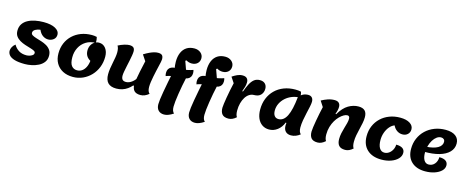

<svg xmlns="http://www.w3.org/2000/svg" viewBox="-44 -1614 6422 2641"><g transform="rotate(15 3166.5 -293.5)"><path d="M281 25Q189 25 134 8.5Q79 -8 55.5 -36Q32 -64 32 -99Q32 -124 46.5 -152Q61 -180 89 -201Q115 -154 159.5 -125.5Q204 -97 270 -97Q287 -97 311 -103Q335 -109 354 -122.5Q373 -136 373 -157Q373 -175 350.5 -186.5Q328 -198 293 -208Q258 -218 218.5 -231Q179 -244 144 -264Q109 -284 86.5 -315Q64 -346 64 -393Q64 -449 90 -488.5Q116 -528 161 -552.5Q206 -577 263.5 -588.5Q321 -600 384 -600Q491 -600 551 -567Q611 -534 611 -482Q611 -436 578 -410.5Q545 -385 502 -385Q462 -385 425.5 -410Q389 -435 367 -487Q328 -483 296.5 -465Q265 -447 265 -417Q265 -396 287.5 -383Q310 -370 345 -359.5Q380 -349 419.5 -336.5Q459 -324 494 -304Q529 -284 551.5 -252Q574 -220 574 -170Q574 -116 545.5 -78.5Q517 -41 472 -18.5Q427 4 376 14.5Q325 25 281 25Z M964 25Q880 25 818.5 -7.5Q757 -40 723.5 -99Q690 -158 690 -238Q690 -318 718 -384Q746 -450 797 -498.5Q848 -547 917.5 -573.5Q987 -600 1070 -600Q1087 -600 1103.5 -598.5Q1120 -597 1141 -592Q1146 -576 1148.5 -554Q1151 -532 1150 -509Q1070 -509 1011 -472Q952 -435 920 -373Q888 -311 888 -236Q888 -151 917.5 -114.5Q947 -78 996 -78Q1035 -78 1065 -98.5Q1095 -119 1115 -158Q1135 -197 1141 -251Q1103 -272 1084 -304Q1065 -336 1065 -379Q1065 -420 1082 -453Q1099 -486 1128.5 -505Q1158 -524 1193 -524Q1252 -524 1288 -477.5Q1324 -431 1324 -357Q1324 -277 1296.5 -207.5Q1269 -138 1219.5 -86Q1170 -34 1104.5 -4.5Q1039 25 964 25Z M1582 25Q1502 25 1463 -15Q1424 -55 1424 -137Q1424 -176 1430.5 -219.5Q1437 -263 1446 -306Q1455 -349 1461.5 -388.5Q1468 -428 1468 -460Q1468 -489 1462.5 -513.5Q1457 -538 1447 -551Q1488 -573 1532.5 -586.5Q1577 -600 1604 -600Q1645 -600 1663.5 -583.5Q1682 -567 1682 -529Q1682 -508 1676 -471.5Q1670 -435 1661 -392Q1652 -349 1642.5 -305.5Q1633 -262 1627 -227Q1621 -192 1621 -172Q1621 -133 1637 -115Q1653 -97 1688 -97Q1730 -97 1772 -128.5Q1814 -160 1839 -210L1854 -51L1799 -78Q1773 -47 1739.5 -23.5Q1706 0 1666.5 12.5Q1627 25 1582 25ZM1926 25Q1865 25 1836.5 -5Q1808 -35 1808 -99Q1808 -121 1815.5 -167Q1823 -213 1837 -282Q1851 -351 1872 -441L1816 -525Q1862 -553 1897 -569Q1932 -585 1960 -592.5Q1988 -600 2013 -600Q2054 -600 2071 -583Q2088 -566 2088 -526Q2088 -514 2082.5 -487.5Q2077 -461 2068.5 -425.5Q2060 -390 2051 -349.5Q2042 -309 2033.5 -267Q2025 -225 2019.5 -186Q2014 -147 2014 -115Q2014 -50 2045 -24Q1988 25 1926 25Z M2310 200Q2257 200 2227.5 169Q2198 138 2198 82Q2198 32 2220.5 -97Q2243 -226 2288 -446Q2284 -472 2281.5 -496.5Q2279 -521 2279 -544Q2279 -619 2302.5 -673.5Q2326 -728 2371 -757.5Q2416 -787 2481 -787Q2535 -787 2571 -756.5Q2607 -726 2607 -680Q2607 -634 2576 -605.5Q2545 -577 2495 -577Q2473 -577 2453 -583Q2433 -589 2416 -600L2402 -590L2477 -379Q2462 -315 2450 -249.5Q2438 -184 2428.5 -124Q2419 -64 2414 -16.5Q2409 31 2409 60Q2409 125 2440 151Q2367 200 2310 200ZM2195 -317Q2188 -340 2188 -362Q2188 -394 2201 -415.5Q2214 -437 2239 -448.5Q2264 -460 2300 -460Q2344 -460 2387.5 -464.5Q2431 -469 2471 -477.5Q2511 -486 2543 -498Q2550 -475 2550 -453Q2550 -422 2537 -400Q2524 -378 2499 -366.5Q2474 -355 2438 -355Q2395 -355 2351 -350.5Q2307 -346 2267 -337.5Q2227 -329 2195 -317Z M2749 200Q2696 200 2666.5 169Q2637 138 2637 82Q2637 32 2659.5 -97Q2682 -226 2727 -446Q2723 -472 2720.5 -496.5Q2718 -521 2718 -544Q2718 -619 2741.5 -673.5Q2765 -728 2810 -757.5Q2855 -787 2920 -787Q2974 -787 3010 -756.5Q3046 -726 3046 -680Q3046 -634 3015 -605.5Q2984 -577 2934 -577Q2912 -577 2892 -583Q2872 -589 2855 -600L2841 -590L2916 -379Q2901 -315 2889 -249.5Q2877 -184 2867.5 -124Q2858 -64 2853 -16.5Q2848 31 2848 60Q2848 125 2879 151Q2806 200 2749 200ZM2634 -317Q2627 -340 2627 -362Q2627 -394 2640 -415.5Q2653 -437 2678 -448.5Q2703 -460 2739 -460Q2783 -460 2826.5 -464.5Q2870 -469 2910 -477.5Q2950 -486 2982 -498Q2989 -475 2989 -453Q2989 -422 2976 -400Q2963 -378 2938 -366.5Q2913 -355 2877 -355Q2834 -355 2790 -350.5Q2746 -346 2706 -337.5Q2666 -329 2634 -317Z M3179 25Q3116 25 3089 -7Q3062 -39 3062 -99Q3062 -117 3067.5 -156.5Q3073 -196 3081.5 -247.5Q3090 -299 3101.5 -355.5Q3113 -412 3125 -464L3072 -544Q3106 -567 3142 -583.5Q3178 -600 3217 -600Q3259 -600 3279 -579.5Q3299 -559 3299 -524Q3299 -490 3289.5 -457.5Q3280 -425 3267 -391L3277 -386Q3300 -450 3324.5 -498Q3349 -546 3382 -572.5Q3415 -599 3465 -599Q3512 -599 3538.5 -572.5Q3565 -546 3565 -501Q3565 -450 3533 -415Q3501 -380 3437 -380Q3401 -380 3370 -360Q3339 -340 3316.5 -304Q3294 -268 3281 -219.5Q3268 -171 3268 -115Q3268 -53 3289 -24Q3236 25 3179 25Z M3757 25Q3701 25 3658.5 -4Q3616 -33 3593 -86Q3570 -139 3570 -210Q3570 -297 3599 -368.5Q3628 -440 3681 -492Q3734 -544 3807 -572Q3880 -600 3969 -600Q4011 -600 4048 -592Q4054 -579 4057 -557Q4060 -535 4060 -509Q4000 -509 3947 -488.5Q3894 -468 3854 -432Q3814 -396 3791 -349Q3768 -302 3768 -249Q3768 -200 3788.5 -173.5Q3809 -147 3846 -147Q3920 -147 3964 -235Q4008 -323 4027 -509Q4054 -543 4086 -559Q4118 -575 4158 -575Q4193 -575 4212 -554.5Q4231 -534 4231 -496Q4231 -470 4221.5 -425.5Q4212 -381 4199.5 -327.5Q4187 -274 4177.5 -218.5Q4168 -163 4168 -115Q4168 -50 4199 -24Q4169 0 4136.5 12.5Q4104 25 4070 25Q4019 25 3991.5 -4.5Q3964 -34 3964 -87Q3964 -95 3965 -104Q3966 -113 3967 -123L3957 -128Q3929 -56 3875.5 -15.5Q3822 25 3757 25Z M4448 25Q4385 25 4358 -7Q4331 -39 4331 -99Q4331 -120 4337 -163.5Q4343 -207 4352.5 -260.5Q4362 -314 4373 -368Q4384 -422 4394 -464L4342 -544Q4383 -567 4430.5 -583.5Q4478 -600 4527 -600Q4569 -600 4589 -579.5Q4609 -559 4609 -524Q4609 -498 4602 -470Q4595 -442 4586 -422L4596 -417Q4655 -518 4725 -559Q4795 -600 4868 -600Q4929 -600 4959 -570.5Q4989 -541 4989 -479Q4989 -439 4980 -394.5Q4971 -350 4959.5 -303Q4948 -256 4939 -209Q4930 -162 4930 -115Q4930 -53 4951 -24Q4898 25 4841 25Q4778 25 4751 -7Q4724 -39 4724 -99Q4724 -141 4733 -183Q4742 -225 4754 -264.5Q4766 -304 4775 -339Q4784 -374 4784 -401Q4784 -421 4776.5 -432Q4769 -443 4750 -443Q4728 -443 4700.5 -427.5Q4673 -412 4644 -383.5Q4615 -355 4591 -314.5Q4567 -274 4552 -223.5Q4537 -173 4537 -115Q4537 -53 4558 -24Q4505 25 4448 25Z M5357 25Q5227 25 5153 -44Q5079 -113 5079 -235Q5079 -315 5107.5 -381.5Q5136 -448 5187.5 -497Q5239 -546 5309 -573Q5379 -600 5463 -600Q5549 -600 5600 -568Q5651 -536 5651 -483Q5651 -440 5622 -412.5Q5593 -385 5547 -385Q5504 -385 5468.5 -409.5Q5433 -434 5413 -477Q5375 -463 5344 -426.5Q5313 -390 5295 -339.5Q5277 -289 5277 -233Q5277 -160 5302 -119Q5327 -78 5372 -78Q5407 -78 5436 -98Q5465 -118 5483.5 -152Q5502 -186 5503 -227Q5563 -227 5594.5 -205Q5626 -183 5626 -141Q5626 -95 5590 -57Q5554 -19 5493 3Q5432 25 5357 25Z M5980 25Q5856 25 5785.5 -41Q5715 -107 5715 -225Q5715 -306 5744.5 -374.5Q5774 -443 5827 -493.5Q5880 -544 5952 -572Q6024 -600 6109 -600Q6201 -600 6251.5 -562Q6302 -524 6302 -455Q6302 -384 6252.5 -333Q6203 -282 6112 -256Q6021 -230 5894 -232L5907 -306Q6014 -312 6071.5 -345.5Q6129 -379 6129 -434Q6129 -456 6114 -469.5Q6099 -483 6075 -483Q6043 -483 6014 -462Q5985 -441 5962 -404Q5939 -367 5926 -320.5Q5913 -274 5913 -223Q5913 -155 5936.5 -116.5Q5960 -78 6002 -78Q6053 -78 6086 -115.5Q6119 -153 6121 -214Q6181 -214 6212.5 -192Q6244 -170 6244 -128Q6244 -85 6209 -50.5Q6174 -16 6114 4.5Q6054 25 5980 25Z"/></g></svg>

Font: Lemonada
Style: Regular
Weight: 400
Designer: Mohamed Gaber (Arabic), Eduardo Tunni (Latin)
Foundry: Kief Type Foundry
Version: Version 4.005